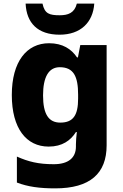

<svg xmlns="http://www.w3.org/2000/svg" viewBox="-20 -797 677 1057"><path d="M499 -777H403C390 -725 354 -713 309 -713C252 -713 226 -721 214 -777H121C126 -671 187 -606 308 -606C424 -606 492 -674 499 -777ZM250 -559C127 -559 45 -458 45 -274C45 -90 125 10 248 10C323 10 369 -24 398 -70H403C400 -46 398 -19 398 -2V10C398 72 356 107 276 107C191 107 136 93 73 65V208C133 231 197 240 284 240C476 240 567 158 567 3V-549H422L409 -481H404C373 -527 325 -559 250 -559ZM309 -427C386 -427 410 -375 410 -276V-254C410 -164 384 -122 312 -122C248 -122 217 -168 217 -272C217 -373 248 -427 309 -427Z"/></svg>

Font: Noto Sans Lao UI ExtBd
Style: Regular
Weight: 800
Designer: Monotype Design Team
Foundry: Monotype Imaging Inc.
Version: Version 2.000